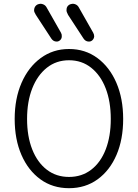

<svg xmlns="http://www.w3.org/2000/svg" viewBox="-20 -972 723 1007"><path d="M342 15Q256 15 192 -31.5Q128 -78 92.5 -159.5Q57 -241 57 -348Q57 -455 93 -537.5Q129 -620 193.5 -667.5Q258 -715 342 -715Q427 -715 491 -667.5Q555 -620 590.5 -537.5Q626 -455 626 -348Q626 -241 591 -159.5Q556 -78 492 -31.5Q428 15 342 15ZM342 -44Q409 -44 458.5 -82Q508 -120 534.5 -188.5Q561 -257 561 -348Q561 -439 534.5 -508Q508 -577 458.5 -616.5Q409 -656 342 -656Q275 -656 225.5 -616.5Q176 -577 149 -508Q122 -439 122 -348Q122 -257 149 -188.5Q176 -120 225.5 -82Q275 -44 342 -44ZM275 -754Q259 -755 249 -770L168 -894Q163 -902 160.5 -908.5Q158 -915 159 -921Q160 -933 167 -941Q174 -949 185 -951Q195 -954 207 -949Q219 -944 225 -932L300 -800Q305 -791 304 -781Q304 -769 295 -761Q286 -753 275 -754ZM444 -754Q428 -755 418 -770L337 -894Q333 -902 330.5 -908.5Q328 -915 329 -921Q329 -933 336 -941Q343 -949 354 -951Q365 -954 376.5 -949Q388 -944 394 -932L469 -800Q474 -791 474 -781Q473 -769 464.5 -761Q456 -753 444 -754Z"/></svg>

Font: National Park Light
Style: Regular
Weight: 300
Designer: Andrea Herstowski, Ben Hoepner
Version: Version 1.009